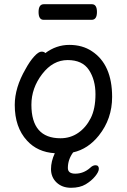

<svg xmlns="http://www.w3.org/2000/svg" viewBox="-20 -705 602 911"><path d="M222 97Q222 61 240 22Q158 17 108 -38Q50 -101 50 -207Q50 -289 101 -377Q121 -414 142 -437Q163 -460 177 -460Q190 -460 195 -453Q247 -492 309 -492Q371 -492 416 -462Q512 -399 512 -245Q512 -141 449 -62Q398 2 327 18Q302 52 302 92Q302 119 337 119Q376 119 407 92Q420 79 433 79Q449 79 449 96Q449 110 431.5 131.5Q414 153 386.5 169.5Q359 186 317 186Q275 186 248.5 161Q222 136 222 97ZM267 -49Q314 -49 351 -74.5Q388 -100 410.5 -144.5Q433 -189 433 -258Q433 -326 402 -373Q371 -420 301 -420Q231 -420 180 -353.5Q129 -287 129 -208Q129 -49 267 -49ZM415 -611H187Q163 -611 163 -648Q163 -685 188 -685H416Q440 -685 440 -648Q440 -611 415 -611Z"/></svg>

Font: LXGW WenKai Lite Medium
Style: Regular
Weight: 500
Designer: LXGW / Fontworks Inc.
Foundry: LXGW / Fontworks Inc.
Version: Version 1.511; March 25, 2025